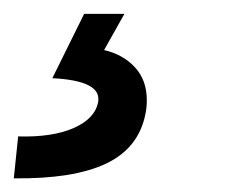

<svg xmlns="http://www.w3.org/2000/svg" viewBox="-77 -20 347 277"><path d="M64.5 127.9Q64.9 126 64.9 122.6Q64.9 96.2 -1.5 92.8L44.4 0H102.5L73.2 52.2Q100.6 58.6 117.7 77.1Q134.8 95.7 134.8 124.5Q134.8 135.3 132.8 144.5Q123 193.8 75.9 216.1Q28.8 238.3 -57.1 237.3L-50.8 176.8Q-1.5 178.2 29.1 164.8Q59.6 151.4 64.5 127.9Z"/></svg>

Font: Reddit Sans Vanilla SemiBold
Style: Italic
Weight: 600
Italic angle: -11.25°
Designer: Stephen Hutchings
Version: Version 1.013